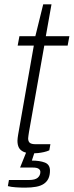

<svg xmlns="http://www.w3.org/2000/svg" viewBox="-20 -692 338 880"><path d="M130 11Q104 11 88.5 4Q73 -3 66.5 -15.5Q60 -28 60 -47Q60 -53 61 -60Q62 -67 63 -74L135 -483H61L69 -526H142L178 -672H216L190 -526H298L290 -483H183L113 -88Q112 -79 110.5 -71.5Q109 -64 109 -58Q109 -44 116.5 -37.5Q124 -31 144 -31H211L206 -3Q195 2 181.5 5Q168 8 154.5 9.5Q141 11 130 11ZM95 168Q75 168 52.5 166.5Q30 165 16 161L21 133H113Q141 133 153 122.5Q165 112 165 96Q165 87 157 81.5Q149 76 131 76H72L107 -11H144L126 44Q162 44 185.5 53Q209 62 209 90Q209 111 202 126Q195 141 181 150.5Q167 160 145.5 164Q124 168 95 168Z"/></svg>

Font: Archivo SemiBold Thin
Style: Italic
Weight: 250
Italic angle: -10°
Version: Version 2.001